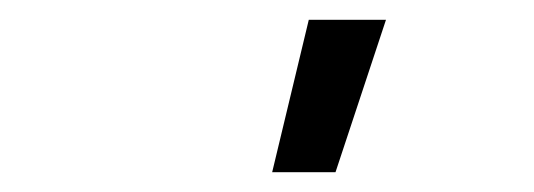

<svg xmlns="http://www.w3.org/2000/svg" viewBox="-20 -774 540 194"><path d="M255 -600 292 -754H370L319 -600Z"/></svg>

Font: Iosevka Fixed
Style: Italic
Weight: 400
Italic angle: -9°
Monospace: yes
Designer: Belleve Invis
Foundry: Belleve Invis
Version: Version 33.2.4